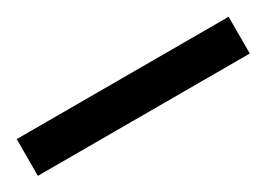

<svg xmlns="http://www.w3.org/2000/svg" viewBox="-20 -85 440 317"><g transform="rotate(-30 200.0 74.0)"><path d="M-2 109H402V39H-2Z"/></g></svg>

Font: Noto Sans Tamil UI SemiCondensed ExtraBold
Style: Regular
Weight: 800
Width: 4
Designer: Jelle Bosma - Monotype Design Team
Foundry: Monotype Imaging Inc.
Version: Version 2.004